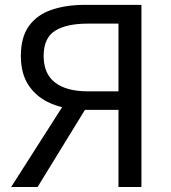

<svg xmlns="http://www.w3.org/2000/svg" viewBox="-20 -753 690 773"><path d="M457 0V-310.8H305.7Q238.7 -313.6 183.8 -337Q129 -360.4 96.5 -407.5Q64 -454.7 64 -527.7Q64 -603.7 96.8 -648.8Q129.6 -693.9 187.9 -713.6Q246.2 -733.4 320.3 -733.4H549.4V0ZM333.7 -385.3H457V-657.9H333.7Q247.7 -657.9 201.7 -629.1Q155.7 -600.2 155.7 -527.7Q155.7 -456.2 201.7 -420.7Q247.7 -385.3 333.7 -385.3ZM24.8 0 264.4 -375.3 337.2 -335.4 131.2 0Z"/></svg>

Font: Shanggu Sans SC VF
Style: Regular
Weight: 250
Designer: GuiWonder
Version: Version 1.021